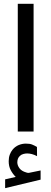

<svg xmlns="http://www.w3.org/2000/svg" viewBox="-20 -687 267 1002"><path d="M62 236.3Q46.4 220.7 35.9 200.9Q25.4 181.2 25.4 154.3Q25.4 135.3 31 120.1Q36.6 105 45.9 93.8Q58.6 78.1 76.9 70.3Q95.2 62.5 114.7 62.5Q134.8 62.5 147 67.1Q159.2 71.8 172.9 80.1L173.3 127.9Q146.5 113.8 121.6 113.8Q112.8 113.8 102.3 116.5Q91.8 119.1 84 126.5Q70.3 138.7 70.3 160.6Q70.8 176.8 81.8 191.4Q92.8 206.1 116.7 212.9Q119.1 213.4 121.6 214.4Q124 215.3 127.4 215.3Q130.4 215.3 132.3 214.8L191.9 202.6V250.5L6.8 294.9V249ZM72.8 -667H155.3V-0.5H72.8Z"/></svg>

Font: Vazir UI
Style: Regular-UI
Weight: 400
Designer: Saber Rastikerdar
Foundry: Saber Rastikerdar
Version: Version 30.1.0